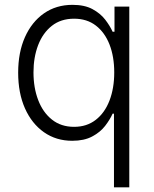

<svg xmlns="http://www.w3.org/2000/svg" viewBox="-20 -573 639 797"><path d="M516.7 204.5V-545.5H455.3V-441.4H447.4Q436.4 -465.9 416.5 -491.7Q396.7 -517.4 363.8 -535.2Q331 -552.9 280.9 -552.9Q213.4 -552.9 162.6 -517.6Q111.9 -482.2 83.6 -418.9Q55.4 -355.5 55.4 -271.3Q55.4 -186.8 83.6 -123.2Q111.9 -59.7 162.5 -24.1Q213.1 11.4 279.8 11.4Q329.2 11.4 362.6 -6.4Q396 -24.1 416.2 -50.2Q436.4 -76.3 447.4 -101.2H453.1V204.5ZM454.2 -272.4Q454.2 -206.7 434.5 -155.5Q414.8 -104.4 377.5 -75.5Q340.2 -46.5 287.6 -46.5Q233.3 -46.5 195.7 -76.5Q158 -106.5 138.5 -157.7Q119 -208.8 119 -272.4Q119 -335.2 138.3 -385.7Q157.7 -436.1 195.1 -465.7Q232.6 -495.4 287.6 -495.4Q340.9 -495.4 378 -466.8Q415.1 -438.2 434.7 -388Q454.2 -337.7 454.2 -272.4Z"/></svg>

Font: Inter UI Light
Style: Regular
Weight: 300
Designer: Rasmus Andersson
Foundry: rsms
Version: 3.2;8d6f07862